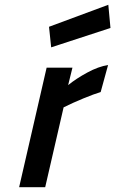

<svg xmlns="http://www.w3.org/2000/svg" viewBox="-20 -783 482 803"><path d="M175 -500H283L265 -427Q298 -454 345 -479.5Q392 -505 432 -511L401 -398Q374 -390 329 -371.5Q284 -353 246 -334L169 0H60ZM185 -671 433 -763 442 -666 194 -585Z"/></svg>

Font: Cairo SemiBold
Style: Italic
Weight: 600
Italic angle: -13°
Designer: Mohamed Gaber, Accademia di Belle Arti di Urbino and others
Foundry: Kief Type Foundry, Accademia di Belle Arti di Urbino and others
Version: Version 3.011